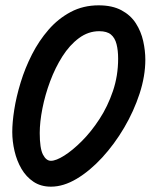

<svg xmlns="http://www.w3.org/2000/svg" viewBox="-20 -695 592 720"><path d="M171 5Q133 5 105.5 -13.5Q78 -32 60.5 -62Q43 -92 34.5 -128.5Q26 -165 26 -200Q26 -236 33.5 -284Q41 -332 57.5 -386Q74 -440 100 -491Q126 -542 162 -583.5Q198 -625 245 -650Q292 -675 350 -675Q401 -675 435.5 -656.5Q470 -638 489.5 -607.5Q509 -577 517 -541Q525 -505 525 -471Q525 -410 503.5 -344Q482 -278 445.5 -216Q409 -154 363 -104Q317 -54 267.5 -24.5Q218 5 171 5ZM171 -92Q190 -92 221 -111.5Q252 -131 287 -166Q322 -201 353 -248.5Q384 -296 403.5 -353.5Q423 -411 423 -475Q423 -506 417 -529.5Q411 -553 396 -565.5Q381 -578 352 -578Q311 -578 276 -552Q241 -526 214 -483.5Q187 -441 168 -390Q149 -339 139 -288Q129 -237 129 -196Q129 -139 141 -115.5Q153 -92 171 -92Z"/></svg>

Font: Edu QLD Beginner SemiBold
Style: Regular
Weight: 600
Designer: Tina and Corey Anderson
Foundry: Google for Education
Version: Version 1.003